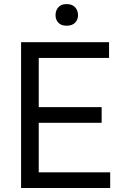

<svg xmlns="http://www.w3.org/2000/svg" viewBox="-20 -938 627 958"><path d="M529.8 -78.1V0H85.2V-727.3H524.1V-649.1H173.3V-403.4H487.2V-325.3H173.3V-78.1ZM257.1 -862.2Q257.1 -885.7 271 -901.6Q284.8 -917.6 312.5 -917.6Q340.2 -917.6 354.8 -901.6Q369.3 -885.7 369.3 -862.2Q369.3 -839.8 354.8 -824.8Q340.2 -809.7 312.5 -809.7Q284.8 -809.7 271 -824.8Q257.1 -839.8 257.1 -862.2Z"/></svg>

Font: Inter UI
Style: Regular
Weight: 400
Designer: Rasmus Andersson
Foundry: rsms
Version: Version 2.2